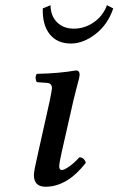

<svg xmlns="http://www.w3.org/2000/svg" viewBox="-20 -706 454 736"><path d="M261.2 -319.8 216.8 -124Q207 -80.1 207 -68.8Q207 -54.2 216.8 -54.2Q226.1 -54.2 245.8 -68.1Q265.6 -82 284.2 -103Q302.2 -103 309.1 -82Q237.8 9.8 154.8 9.8Q109.9 9.8 109.9 -35.2Q109.9 -50.8 125 -115.2L170.9 -320.8Q179.2 -363.3 179.2 -367.2Q179.2 -386.7 161.1 -388.2L121.1 -391.1Q116.7 -397.9 116.5 -407.2Q116.2 -416.5 121.1 -422.9Q208.5 -424.8 271 -436Q285.2 -436 285.2 -419.9Q285.2 -413.6 282 -401.1Q278.8 -388.7 272.5 -365.2Q266.1 -341.8 261.2 -319.8ZM144 -673.8 173.8 -686Q173.8 -646 198.2 -621.1Q222.7 -596.2 263.2 -596.2Q303.7 -596.2 338.9 -620.1Q374 -644 390.1 -686L414.1 -673.8Q393.6 -612.3 346.4 -575.7Q299.3 -539.1 252 -539.1Q199.2 -539.1 170.7 -574.7Q142.1 -610.4 144 -673.8Z"/></svg>

Font: Common Serif Medium
Style: Italic
Weight: 500
Italic angle: -12°
Designer: Philipp H. Poll, Khaled Hosny
Foundry: Stefan Peev, Context Ltd.
Version: Version 1.026